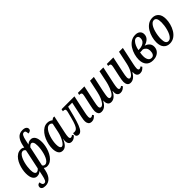

<svg xmlns="http://www.w3.org/2000/svg" viewBox="173 -1998 3466 3466"><g transform="rotate(-45 1906.0 -265.5)"><path d="M117 239Q66 239 43 221.5Q20 204 20 177Q20 150 37.5 133.5Q55 117 83 117Q83 147 95.5 168.5Q108 190 134 190Q163 190 178 158.5Q193 127 206 66L226 -29Q210 -13 187.5 -1.5Q165 10 130 10Q82 10 51.5 -34.5Q21 -79 21 -173Q21 -216 30.5 -266.5Q40 -317 59 -366.5Q78 -416 107 -456.5Q136 -497 175 -521.5Q214 -546 264 -546Q302 -546 331 -522L339 -562Q360 -665 405.5 -717.5Q451 -770 528 -770Q582 -770 607 -750.5Q632 -731 632 -703Q632 -676 612.5 -662.5Q593 -649 564 -649Q564 -679 556 -701Q548 -723 520 -723Q492 -723 474.5 -692Q457 -661 443 -596L424 -507Q441 -523 463.5 -534.5Q486 -546 520 -546Q568 -546 598.5 -501.5Q629 -457 629 -363Q629 -321 619.5 -271Q610 -221 590.5 -171.5Q571 -122 541.5 -81Q512 -40 473.5 -15Q435 10 386 10Q367 10 350.5 3.5Q334 -3 321 -14L308 44Q288 138 238.5 188.5Q189 239 117 239ZM174 -48Q193 -48 209.5 -59Q226 -70 238 -85L318 -465Q310 -481 296.5 -489.5Q283 -498 270 -498Q241 -498 217.5 -475Q194 -452 176.5 -414.5Q159 -377 147 -332.5Q135 -288 129 -244Q123 -200 123 -165Q123 -104 137 -76Q151 -48 174 -48ZM380 -38Q409 -38 432.5 -60.5Q456 -83 473.5 -120Q491 -157 503 -201.5Q515 -246 521 -290.5Q527 -335 527 -372Q527 -436 512 -462Q497 -488 475 -488Q458 -488 441.5 -476Q425 -464 412 -449L331 -71Q338 -53 352.5 -45.5Q367 -38 380 -38Z M786 10Q728 10 701.5 -35Q675 -80 675 -152Q675 -201 686.5 -255.5Q698 -310 720 -361.5Q742 -413 774.5 -454.5Q807 -496 848 -521Q889 -546 938 -546Q970 -546 996.5 -536Q1023 -526 1040 -510L1079 -536H1113L1040 -194Q1034 -167 1030.5 -142Q1027 -117 1027 -99Q1027 -54 1056 -54Q1079 -54 1102 -75L1121 -47Q1104 -27 1077 -8.5Q1050 10 1014 10Q972 10 953 -17.5Q934 -45 934 -83Q934 -92 935 -105Q936 -118 940 -137H937Q908 -65 871 -27.5Q834 10 786 10ZM822 -54Q841 -54 861.5 -74Q882 -94 901.5 -128Q921 -162 937 -203.5Q953 -245 962 -288L999 -464Q988 -483 973 -489.5Q958 -496 943 -496Q912 -496 886 -473Q860 -450 840 -412Q820 -374 805.5 -328.5Q791 -283 784 -237.5Q777 -192 777 -155Q777 -102 789.5 -78Q802 -54 822 -54Z M1194 10Q1169 10 1151.5 -4Q1134 -18 1134 -49Q1134 -65 1139 -85Q1149 -82 1157.5 -81Q1166 -80 1174 -80Q1202 -80 1224.5 -98.5Q1247 -117 1267.5 -165.5Q1288 -214 1311 -303L1342 -424Q1347 -444 1347 -455Q1347 -479 1332.5 -486Q1318 -493 1297 -493H1288L1297 -536H1626L1553 -194Q1547 -167 1543.5 -142Q1540 -117 1540 -99Q1540 -54 1570 -54Q1592 -54 1615 -75L1634 -47Q1617 -27 1590.5 -8.5Q1564 10 1528 10Q1480 10 1460 -18.5Q1440 -47 1440 -83Q1440 -98 1442 -121.5Q1444 -145 1453 -186L1517 -484H1413L1365 -295Q1336 -183 1310 -116.5Q1284 -50 1256.5 -20Q1229 10 1194 10Z M1778 9Q1731 9 1712.5 -20.5Q1694 -50 1694 -90Q1694 -113 1699.5 -144Q1705 -175 1713 -212L1757 -417Q1762 -439 1762 -454Q1762 -477 1748.5 -485Q1735 -493 1714 -493H1705L1714 -536H1880L1814 -227Q1804 -179 1799.5 -151Q1795 -123 1795 -105Q1795 -86 1803 -72.5Q1811 -59 1830 -59Q1858 -59 1885.5 -91Q1913 -123 1936 -177.5Q1959 -232 1973 -299L2024 -536H2122L2059 -243Q2056 -226 2051 -200.5Q2046 -175 2042 -149.5Q2038 -124 2038 -108Q2038 -87 2045.5 -73Q2053 -59 2072 -59Q2095 -59 2115 -77.5Q2135 -96 2151.5 -126Q2168 -156 2181.5 -190Q2195 -224 2204 -255Q2213 -286 2218 -308L2266 -536H2364L2291 -194Q2286 -167 2282 -142Q2278 -117 2278 -99Q2278 -54 2308 -54Q2319 -54 2330 -58.5Q2341 -63 2354 -75L2373 -47Q2356 -27 2328 -9Q2300 9 2265 9Q2223 9 2202 -15.5Q2181 -40 2181 -81Q2181 -96 2183 -117H2179Q2150 -54 2110.5 -22.5Q2071 9 2025 9Q1981 9 1960.5 -20.5Q1940 -50 1940 -93Q1940 -98 1940 -103Q1940 -108 1941 -114H1938Q1904 -52 1865 -21.5Q1826 9 1778 9Z M2521 10Q2475 10 2455 -20.5Q2435 -51 2435 -95Q2435 -119 2440.5 -151Q2446 -183 2453 -215L2496 -417Q2501 -439 2501 -454Q2501 -477 2487.5 -485Q2474 -493 2453 -493H2444L2453 -536H2619L2555 -234Q2546 -192 2541 -161Q2536 -130 2536 -107Q2536 -90 2543 -74Q2550 -58 2570 -58Q2591 -58 2612.5 -78Q2634 -98 2653.5 -131Q2673 -164 2687.5 -204.5Q2702 -245 2711 -287L2764 -536H2862L2789 -194Q2783 -167 2779.5 -142Q2776 -117 2776 -99Q2776 -54 2806 -54Q2828 -54 2851 -75L2870 -47Q2853 -27 2826.5 -8.5Q2800 10 2764 10Q2719 10 2699 -15.5Q2679 -41 2679 -84Q2679 -89 2679 -94.5Q2679 -100 2680 -106H2676Q2639 -45 2601.5 -17.5Q2564 10 2521 10Z M3093 10Q3005 10 2959.5 -41.5Q2914 -93 2914 -182Q2914 -241 2931.5 -304.5Q2949 -368 2983.5 -423Q3018 -478 3069.5 -512Q3121 -546 3189 -546Q3246 -546 3279 -516.5Q3312 -487 3312 -438Q3312 -380 3273 -342Q3234 -304 3169 -286Q3221 -271 3250.5 -236.5Q3280 -202 3280 -153Q3280 -103 3255.5 -66.5Q3231 -30 3188.5 -10Q3146 10 3093 10ZM3162 -496Q3132 -496 3106 -470Q3080 -444 3061 -401.5Q3042 -359 3033 -309H3044Q3091 -309 3129 -322Q3167 -335 3190 -363Q3213 -391 3213 -435Q3213 -467 3198.5 -481.5Q3184 -496 3162 -496ZM3103 -40Q3140 -40 3158.5 -69.5Q3177 -99 3177 -145Q3177 -196 3154.5 -224Q3132 -252 3099 -262Q3083 -260 3064.5 -259Q3046 -258 3024 -258Q3019 -229 3017.5 -208Q3016 -187 3016 -169Q3016 -112 3038 -76Q3060 -40 3103 -40Z M3518 10Q3448 10 3404 -38Q3360 -86 3360 -181Q3360 -238 3376.5 -302Q3393 -366 3426 -421.5Q3459 -477 3509 -511.5Q3559 -546 3627 -546Q3696 -546 3740 -498Q3784 -450 3784 -355Q3784 -297 3767.5 -233.5Q3751 -170 3718 -114.5Q3685 -59 3635 -24.5Q3585 10 3518 10ZM3530 -40Q3561 -40 3585.5 -62.5Q3610 -85 3628 -121.5Q3646 -158 3658 -202Q3670 -246 3676 -289Q3682 -332 3682 -367Q3682 -438 3664 -467Q3646 -496 3615 -496Q3583 -496 3558.5 -473.5Q3534 -451 3516 -414.5Q3498 -378 3486 -334Q3474 -290 3468 -246.5Q3462 -203 3462 -168Q3462 -98 3480 -69Q3498 -40 3530 -40Z"/></g></svg>

Font: Noto Serif ExtraCondensed Medium
Style: Italic
Weight: 500
Width: 2
Italic angle: -12°
Designer: Monotype Design Team
Foundry: Monotype Imaging Inc.
Version: Version 2.013; ttfautohint (v1.8.4.7-5d5b)